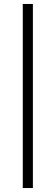

<svg xmlns="http://www.w3.org/2000/svg" viewBox="-20 -805 280 969"><path d="M95 144V-785H146V144Z"/></svg>

Font: Dihjauti
Style: Bold
Weight: 700
Designer: T. Christopher White
Version: Version 3.0.0